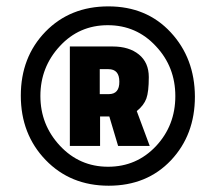

<svg xmlns="http://www.w3.org/2000/svg" viewBox="-20 -738 683 608"><path d="M295.9 -519V-439.9H324.2Q358.4 -439.9 357.9 -479.5Q357.9 -519 323.2 -519ZM296.9 -369.1V-275.9H201.2V-590.8H336.9Q388.7 -590.8 419.9 -565.4Q451.2 -540 451.2 -493.7Q451.2 -447.3 443.4 -425.8Q435.5 -404.3 413.1 -386.2L454.1 -275.9H354L326.2 -369.1ZM474.1 -275.4Q535.2 -340.8 535.2 -433.6Q535.2 -526.4 473.6 -591.8Q412.1 -658.2 321.3 -658.2Q230.5 -658.2 169.4 -591.8Q107.9 -525.4 107.9 -434.1Q107.9 -342.8 169.9 -276.4Q231.9 -210 322.3 -210Q412.6 -210 474.1 -275.4ZM124 -637.7Q202.1 -717.8 323.2 -717.8Q444.3 -717.8 520.5 -635.7Q596.7 -553.7 597.2 -432.1Q597.2 -311 521.5 -230.5Q445.3 -149.9 324.2 -149.9Q203.1 -149.9 124.5 -231.4Q45.9 -313 45.9 -435.1Q45.9 -557.1 124 -637.7Z"/></svg>

Font: TitilliumWeb-Bold
Style: Bold
Weight: 700
Version: Version 1.001;PS 57.000;hotconv 1.0.70;makeotf.lib2.5.55311